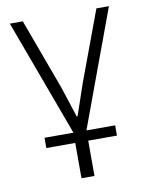

<svg xmlns="http://www.w3.org/2000/svg" viewBox="-81 -571 638 830"><g transform="rotate(-10 237.5 -156.0)"><path d="M209 45H82V0H209L20 -512H77L191 -202L235 -67H239L285 -202L400 -512H455L266 0H392V45H266V200H209Z"/></g></svg>

Font: Plexus Sans Light
Style: Regular
Weight: 300
Version: Version 2.001;PS 002.001;hotconv 1.0.70;makeotf.lib2.5.58329